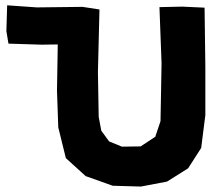

<svg xmlns="http://www.w3.org/2000/svg" viewBox="-20 -681 816 719"><path d="M6.8 -661.1 3.9 -564.5 11.7 -517.6 136.7 -513.7 196.3 -514.6 193.4 -341.8 198.2 -204.1 226.6 -88.9 300.8 -21.5 402.3 14.6 507.8 17.6 605.5 -1 684.6 -50.8 733.4 -127 749 -250V-429.7L746.1 -652.3L662.1 -656.2L577.1 -654.3L585 -444.3L581.1 -227.5L561.5 -168.9L506.8 -132.8L436.5 -131.8L388.7 -151.4L359.4 -191.4L349.6 -243.2L346.7 -411.1L352.5 -645.5L289.1 -655.3L118.2 -653.3Z"/></svg>

Font: MaokenAssortedSans-TC
Style: Regular
Weight: 500
Version: Version 0.83